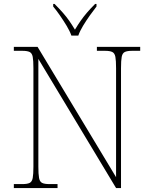

<svg xmlns="http://www.w3.org/2000/svg" viewBox="-20 -951 771 971"><path d="M50 0V-20H93Q118 -20 130 -26Q142 -32 145.5 -51Q149 -70 149 -108V-606Q149 -645 145.5 -663.5Q142 -682 130 -688Q118 -694 93 -694H50V-714H170L567 -55V-606Q567 -645 563.5 -663.5Q560 -682 548 -688Q536 -694 511 -694H470V-714H689V-694H648Q623 -694 611 -688Q599 -682 595.5 -663.5Q592 -645 592 -606V0H567L174 -653V-108Q174 -70 177.5 -51Q181 -32 193 -26Q205 -20 230 -20H271V0ZM341 -771Q333 -794 317 -820.5Q301 -847 283 -873Q265 -899 249 -918V-931H256Q281 -906 298.5 -886Q316 -866 330 -846Q344 -826 359 -801Q374 -826 388 -846Q402 -866 419 -886Q436 -906 461 -931H468V-918Q453 -899 434.5 -873Q416 -847 400 -820.5Q384 -794 376 -771Z"/></svg>

Font: Noto Serif Hebrew Thin
Style: Regular
Weight: 250
Version: Version 2.003